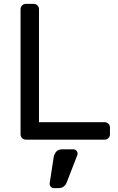

<svg xmlns="http://www.w3.org/2000/svg" viewBox="-20 -720 606 990"><path d="M547 -63V-27Q547 -16 539 -8Q531 0 520 0H113Q102 0 94 -8Q86 -16 86 -27V-673Q86 -684 94 -692Q102 -700 113 -700H154Q165 -700 173 -692Q181 -684 181 -673V-90H520Q531 -90 539 -82Q547 -74 547 -63ZM300 50H358Q367 50 373.5 56.5Q380 63 380 72Q380 76 379 79L325 218Q313 250 282 250H258Q249 250 242.5 243.5Q236 237 236 228V226L257 89Q260 73 270.5 61.5Q281 50 300 50Z"/></svg>

Font: Rubik
Style: Regular
Weight: 400
Designer: Hubert & Fischer
Foundry: Hubert & Fischer
Version: Version 1.100